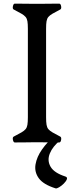

<svg xmlns="http://www.w3.org/2000/svg" viewBox="-20 -781 406 1054"><path d="M133 -623Q133 -650 130.5 -664.5Q128 -679 120.5 -688Q113 -697 97.5 -706Q82 -715 55 -729Q48 -733 51 -747Q54 -761 61 -761Q109 -761 127.5 -760.5Q146 -760 161 -760H205Q220 -760 238.5 -760.5Q257 -761 305 -761Q313 -761 315.5 -747Q318 -733 311 -729Q284 -715 268.5 -706Q253 -697 245.5 -688Q238 -679 235.5 -664.5Q233 -650 233 -623V-138Q233 -111 235.5 -96Q238 -81 245.5 -72Q253 -63 268.5 -54Q284 -45 311 -31Q318 -27 315.5 -13Q313 1 305 1Q257 1 238.5 0.5Q220 0 205 0H161Q146 0 127.5 0.5Q109 1 61 1Q54 1 51 -13Q48 -27 55 -31Q82 -45 97.5 -54Q113 -63 120.5 -72Q128 -81 130.5 -96Q133 -111 133 -138ZM339 188Q351 192 347 203Q343 214 330.5 226.5Q318 239 304.5 247Q291 255 285 253Q218 232 193 197.5Q168 163 175 121.5Q182 80 211 39Q240 -2 280 -35L310 -10Q269 23 253.5 61.5Q238 100 257.5 134Q277 168 339 188Z"/></svg>

Font: Anvers
Style: Regular
Weight: 400
Designer: Ishtar van Looy
Version: Version 1.000